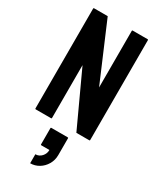

<svg xmlns="http://www.w3.org/2000/svg" viewBox="-244 -773 952 1145"><g transform="rotate(30 232.0 -200.5)"><path d="M44 0Q40 0 40 -4V-692Q40 -696 44 -696H138L306 -302V-692Q306 -696 310 -696H413Q417 -696 417 -692V-4Q417 0 413 0H324L154 -368V-4Q154 0 150 0ZM176 295V233Q201 233 218.5 214Q236 195 236 169H180Q176 169 176 165V53Q176 49 180 49H293Q297 49 297 53V169Q297 204 280 233Q263 262 235.5 278.5Q208 295 176 295Z"/></g></svg>

Font: AL Dynamic
Style: Regular
Weight: 400
Version: Version 1.000; ttfautohint (v1.8.2) -l 8 -r 50 -G 200 -x 14 